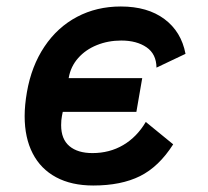

<svg xmlns="http://www.w3.org/2000/svg" viewBox="-20 -565 640 592"><path d="M56 -207Q56 -240.5 63 -281Q77 -361.5 117 -421.2Q157 -481 217.5 -513Q278 -545 352.5 -545Q435 -545 487 -506.2Q539 -467.5 552 -399L462.5 -356.5Q462 -398.5 431.8 -419.2Q401.5 -440 354 -440Q313.5 -440 278.8 -426Q244 -412 221 -386Q198 -360 192 -325.5L191.5 -324H418.5L400.5 -220H173.5L171 -207.5Q168.5 -195 168.5 -179Q168.5 -136 194 -114.5Q219.5 -93 265 -93Q318 -93 360 -117.8Q402 -142.5 429.5 -189L514 -120Q470 -51 411.8 -22Q353.5 7 267.5 7Q200.5 7 153 -18.5Q105.5 -44 80.8 -92Q56 -140 56 -207Z"/></svg>

Font: JuliaMono Black
Style: Italic
Weight: 900
Italic angle: -9°
Monospace: yes
Designer: cormullion
Foundry: corm
Version: Version 0.057; ttfautohint (v1.8.4)